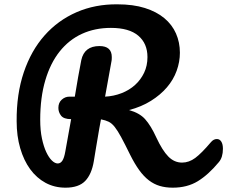

<svg xmlns="http://www.w3.org/2000/svg" viewBox="-20 -866 1051 888"><path d="M983 -223Q996 -223 1003.5 -211Q1011 -199 1011 -178Q1011 -138 992 -116Q944 -58 895 -28Q846 2 779 2Q746 2 719 -6Q692 -14 668.5 -32Q645 -50 624 -79Q603 -108 582 -150Q557 -201 540.5 -231.5Q524 -262 510.5 -279Q497 -296 482.5 -303Q468 -310 447 -314Q445 -303 439 -270.5Q433 -238 424 -182L414 -121Q404 -60 374 -29Q344 2 283 2Q232 2 190.5 -20.5Q149 -43 119.5 -83.5Q90 -124 73.5 -180.5Q57 -237 57 -305Q56 -431 90 -531.5Q124 -632 186 -702Q248 -772 334 -809.5Q420 -847 523 -846Q596 -846 650 -829Q704 -812 740 -782Q776 -752 794 -711Q812 -670 812 -622Q812 -580 797 -538.5Q782 -497 752 -462Q722 -427 678 -399.5Q634 -372 577 -357Q626 -343 651 -315Q678 -285 703 -230Q731 -170 758.5 -142Q786 -114 822 -114Q854 -114 883 -135.5Q912 -157 956 -209Q968 -223 983 -223ZM309 -315Q275 -315 262.5 -331Q250 -347 250 -367Q250 -391 265.5 -405Q281 -419 301 -419H326Q334 -468 341.5 -510.5Q349 -553 356 -588Q370 -653 440 -653Q497 -653 497 -602Q497 -589 496 -585L466 -419Q506 -421 542 -435Q578 -449 604.5 -473Q631 -497 646.5 -529.5Q662 -562 662 -602Q662 -665 619.5 -701Q577 -737 493 -737Q419 -737 359 -709.5Q299 -682 256 -628Q213 -574 189.5 -494.5Q166 -415 166 -312Q166 -263 174 -225.5Q182 -188 194 -162.5Q206 -137 220 -123.5Q234 -110 247 -110Q260 -110 268.5 -123Q277 -136 282 -165Z"/></svg>

Font: Lebkuchenwelt
Style: Regular
Weight: 400
Designer: Vernon Adams
Foundry: Gereon Berster
Version: Version 1.000;PS 001.001;hotconv 1.0.56 